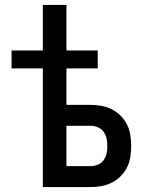

<svg xmlns="http://www.w3.org/2000/svg" viewBox="-20 -760 590 780"><path d="M154 0V-482H27V-555H154V-740H250V-555H377V-482H250V-334H348Q370 -334 392 -330Q414 -326 434 -316Q454 -306 470 -290Q486 -274 496 -254Q506 -234 509.5 -211.5Q513 -189 513 -167Q513 -145 509.5 -122.5Q506 -100 496 -80Q486 -60 470 -44Q454 -28 434 -18Q414 -8 392 -4Q370 0 348 0ZM250 -85H348Q363 -85 377.5 -91Q392 -97 401 -109.5Q410 -122 413 -137Q416 -152 416 -167Q416 -182 413 -197Q410 -212 401 -224.5Q392 -237 377.5 -243Q363 -249 348 -249H250Z"/></svg>

Font: Lode Dark
Style: Bold
Weight: 700
Monospace: yes
Designer: Belleve Invis
Foundry: Belleve Invis
Version: Version 29.2.0; ttfautohint (v1.8.3)